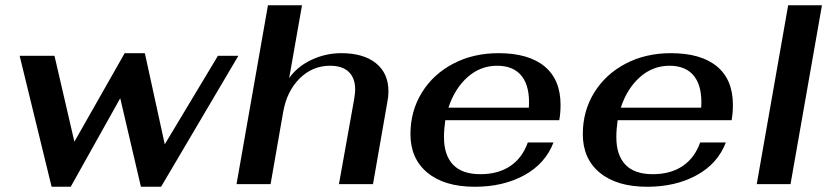

<svg xmlns="http://www.w3.org/2000/svg" viewBox="-20 -703 3173 733"><path d="M55 -490H188L264 -162L456 -500H533L609 -152L812 -490H890L595 10H518L439 -328L250 10H177Z M1003 -683H1133L1084 -405Q1115 -449 1169 -474.5Q1223 -500 1283 -500Q1368 -500 1415.5 -461.5Q1463 -423 1463 -354Q1463 -334 1459 -315L1404 0H1274L1332 -324Q1336 -350 1336 -360Q1336 -405 1311.5 -428.5Q1287 -452 1240 -452Q1173 -452 1124 -403.5Q1075 -355 1061 -275L1013 0H883Z M1675 -179Q1675 -111 1709.5 -74.5Q1744 -38 1814 -38Q1882 -38 1928 -69Q1974 -100 1995 -159H2093Q2062 -78 1981.5 -34Q1901 10 1793 10Q1677 10 1612 -43.5Q1547 -97 1547 -191Q1547 -279 1590.5 -349.5Q1634 -420 1710.5 -460Q1787 -500 1883 -500Q1998 -500 2059 -449.5Q2120 -399 2120 -303Q2120 -270 2115 -244H1680Q1675 -209 1675 -179ZM1692 -292H1999Q2004 -370 1973 -411Q1942 -452 1878 -452Q1814 -452 1765 -408.5Q1716 -365 1692 -292Z M2333 -179Q2333 -111 2367.5 -74.5Q2402 -38 2472 -38Q2540 -38 2586 -69Q2632 -100 2653 -159H2751Q2720 -78 2639.5 -34Q2559 10 2451 10Q2335 10 2270 -43.5Q2205 -97 2205 -191Q2205 -279 2248.5 -349.5Q2292 -420 2368.5 -460Q2445 -500 2541 -500Q2656 -500 2717 -449.5Q2778 -399 2778 -303Q2778 -270 2773 -244H2338Q2333 -209 2333 -179ZM2350 -292H2657Q2662 -370 2631 -411Q2600 -452 2536 -452Q2472 -452 2423 -408.5Q2374 -365 2350 -292Z M2989 -683H3118L2998 0H2869Z"/></svg>

Font: Fahkwang SemiBold
Style: Italic
Weight: 600
Italic angle: -10°
Version: Version 1.000; ttfautohint (v1.6)